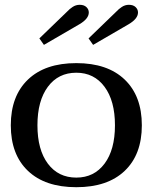

<svg xmlns="http://www.w3.org/2000/svg" viewBox="-20 -770 636 800"><path d="M144 -610 261 -723Q269 -732 282.5 -741Q296 -750 312 -750Q330 -750 340 -740.5Q350 -731 350 -718Q350 -692 311 -669L163 -583ZM349 -610 466 -723Q474 -732 487.5 -741Q501 -750 517 -750Q535 -750 545 -740.5Q555 -731 555 -718Q555 -692 516 -669L368 -583ZM25 -248Q25 -370 96.5 -438.5Q168 -507 298 -507Q428 -507 499.5 -438.5Q571 -370 571 -248Q571 -126 499.5 -58Q428 10 298 10Q168 10 96.5 -58Q25 -126 25 -248ZM459 -248Q459 -350 415.5 -408.5Q372 -467 298 -467Q223 -467 179.5 -408.5Q136 -350 136 -248Q136 -146 179.5 -88Q223 -30 298 -30Q372 -30 415.5 -88Q459 -146 459 -248Z"/></svg>

Font: Trirong Medium
Style: Regular
Weight: 500
Designer: Katatrad Team
Foundry: CadsonDemak
Version: Version 1.001